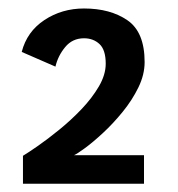

<svg xmlns="http://www.w3.org/2000/svg" viewBox="-20 -724 430 464"><path d="M35.5 -280V-347.5Q48 -355 71.8 -371.5Q95.5 -388 123.5 -410.8Q151.5 -433.5 177 -460.2Q202.5 -487 219 -515.2Q235.5 -543.5 235.5 -570Q235.5 -603.5 220.5 -617.5Q205.5 -631.5 183 -631.5Q155 -631.5 137.5 -610.2Q120 -589 114 -563L32.5 -598.5Q45 -647.5 87.2 -675.5Q129.5 -703.5 183 -703.5Q246.5 -703.5 288 -675Q329.5 -646.5 329.5 -574Q329.5 -543.5 314.5 -512.8Q299.5 -482 276.5 -453.8Q253.5 -425.5 229.2 -403Q205 -380.5 185.5 -366.2Q166 -352 159 -349H328V-280Z"/></svg>

Font: Trispace Medium
Style: Regular
Weight: 500
Designer: Tyler Finck
Foundry: Etcetera Type Company
Version: Version 1.210; ttfautohint (v1.8.3)